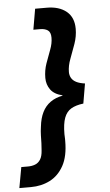

<svg xmlns="http://www.w3.org/2000/svg" viewBox="-75 -852 612 1072"><g transform="rotate(-5 231.0 -316.0)"><path d="M229 -811Q298 -811 339 -777.5Q380 -744 380 -680Q380 -638 365.5 -596.5Q351 -555 336 -516Q321 -477 321 -442Q321 -424 329.5 -409Q338 -394 356.5 -384.5Q375 -375 405 -371L386 -260Q344 -255 317.5 -239.5Q291 -224 278.5 -190.5Q266 -157 266 -99Q266 -93 266.5 -86Q267 -79 267 -72.5Q267 -66 267 -60Q267 25 238 77.5Q209 130 161 154.5Q113 179 54 179H-11L10 63H48Q70 63 88 56Q106 49 117.5 31Q129 13 131 -20Q133 -39 133.5 -59.5Q134 -80 134.5 -103.5Q135 -127 139 -153Q144 -199 160.5 -232.5Q177 -266 206 -286.5Q235 -307 274 -314V-316Q228 -327 207.5 -355.5Q187 -384 187 -421Q187 -463 200.5 -501.5Q214 -540 227.5 -575Q241 -610 241 -642Q241 -673 224.5 -684Q208 -695 182 -695H144L164 -811Z"/></g></svg>

Font: DM Sans 24pt ExtraBold
Style: Italic
Weight: 800
Italic angle: -10°
Designer: Colophon Foundry, Jonny Pinhorn
Foundry: Colophon Foundry
Version: Version 4.004;gftools[0.9.30]